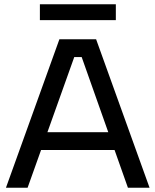

<svg xmlns="http://www.w3.org/2000/svg" viewBox="-20 -885 732 905"><path d="M168 -865H526V-790H168ZM365 -616H330L110 0H8L260 -700H433L685 0H583ZM137 -262H545V-178H137Z"/></svg>

Font: Albert Sans Medium
Style: Regular
Weight: 500
Designer: Andreas Rasmussen
Foundry: a.Foundry
Version: Version 1.025